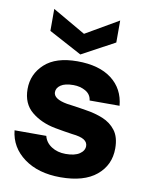

<svg xmlns="http://www.w3.org/2000/svg" viewBox="-83 -780 661 852"><g transform="rotate(10 247.5 -353.5)"><path d="M248 12Q148 12 84 -35Q20 -82 12 -158H155Q162 -129 189 -111.5Q216 -94 253 -94Q294 -94 315.5 -108.5Q337 -123 337 -144Q337 -161 321 -171.5Q305 -182 266 -186Q252 -188 227.5 -192Q203 -196 188 -199Q124 -211 80.5 -247Q37 -283 37 -349Q37 -416 87 -462Q137 -508 234 -508Q332 -508 388.5 -465Q445 -422 452 -346H317Q314 -373 290 -387Q266 -401 235 -401Q197 -401 178 -388Q159 -375 159 -356Q159 -325 221 -314Q230 -313 246.5 -310.5Q263 -308 280.5 -305.5Q298 -303 308 -301Q349 -295 385 -280.5Q421 -266 443.5 -236.5Q466 -207 466 -156Q466 -81 410 -34.5Q354 12 248 12ZM241 -540 92 -620V-719L241 -633L389 -719V-620Z"/></g></svg>

Font: Host Grotesk ExtraBold
Style: Regular
Weight: 800
Designer: Doğukan Karapınar
Foundry: Element Type
Version: Version 1.003; ttfautohint (v1.8.4.7-5d5b)